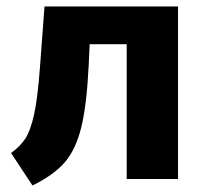

<svg xmlns="http://www.w3.org/2000/svg" viewBox="-20 -551 640 591"><path d="M528 0H370V-415H256L253 -350Q247 -227 230 -158.5Q213 -90 179 -51Q145 -12 80 20L14 -80Q42 -100 58 -124.5Q74 -149 85 -199Q96 -249 103 -344L117 -531H528Z"/></svg>

Font: Fira Mono
Style: Bold
Weight: 700
Monospace: yes
Designer: Carrois Corporate & Edenspiekermann AG
Foundry: Carrois Corporate GbR & Edenspiekermann AG
Version: Version 3.206